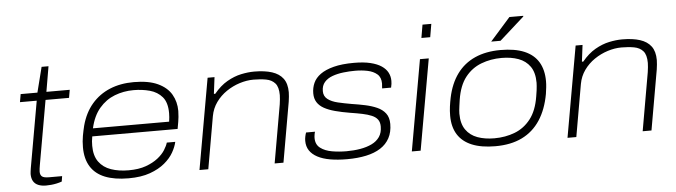

<svg xmlns="http://www.w3.org/2000/svg" viewBox="-46 -909 3900 1107"><g transform="rotate(-5 1903.5 -355.5)"><path d="M181 12Q155 12 136 4Q117 -4 107.5 -20.5Q98 -37 98 -62Q98 -69 99.5 -77.5Q101 -86 102 -95L170 -480H73L81 -526H178L215 -672H255L230 -526H365L357 -480H221L156 -111Q154 -99 152.5 -89Q151 -79 151 -71Q151 -52 161.5 -43Q172 -34 202 -34H278L273 -3Q259 2 243 5.5Q227 9 211 10.5Q195 12 181 12Z M659 12Q578 12 523 -10Q468 -32 440 -77Q412 -122 412 -189Q412 -224 417.5 -254.5Q423 -285 430 -313Q450 -387 493 -437Q536 -487 597.5 -512.5Q659 -538 736 -538Q822 -538 875.5 -513Q929 -488 953.5 -445.5Q978 -403 978 -350Q978 -337 976 -315.5Q974 -294 965 -247H471Q468 -232 467 -219Q466 -206 466 -193Q466 -135 491.5 -100Q517 -65 561.5 -49.5Q606 -34 663 -34Q722 -34 763.5 -49Q805 -64 833 -86Q861 -108 876 -132Q891 -156 896 -174H945Q939 -146 921 -114Q903 -82 869 -53.5Q835 -25 783.5 -6.5Q732 12 659 12ZM479 -293H920Q922 -307 923 -319Q924 -331 924 -342Q924 -404 896.5 -436Q869 -468 825 -480Q781 -492 731 -492Q673 -492 621.5 -472Q570 -452 532.5 -408Q495 -364 479 -293Z M1070 0 1163 -526H1203L1191 -430H1199Q1235 -474 1276 -497.5Q1317 -521 1357.5 -529.5Q1398 -538 1433 -538Q1494 -538 1536 -524.5Q1578 -511 1600 -481.5Q1622 -452 1622 -402Q1622 -390 1620.5 -376.5Q1619 -363 1617 -348L1556 0H1505L1564 -337Q1566 -352 1567.5 -365.5Q1569 -379 1569 -390Q1569 -437 1550 -458.5Q1531 -480 1498.5 -486Q1466 -492 1425 -492Q1386 -492 1345 -479Q1304 -466 1268 -441.5Q1232 -417 1207 -382Q1182 -347 1174 -303L1121 0Z M1924 12Q1869 12 1826 4.5Q1783 -3 1753 -19Q1723 -35 1707.5 -58.5Q1692 -82 1692 -114Q1692 -126 1694.5 -138.5Q1697 -151 1701 -162H1753Q1751 -158 1749 -146.5Q1747 -135 1747 -126Q1747 -88 1773.5 -68Q1800 -48 1840.5 -41Q1881 -34 1924 -34Q1967 -34 2004.5 -40.5Q2042 -47 2071 -61Q2100 -75 2116.5 -99Q2133 -123 2133 -159Q2133 -184 2121.5 -199.5Q2110 -215 2087.5 -224.5Q2065 -234 2034 -240.5Q2003 -247 1964 -253Q1916 -261 1878.5 -271Q1841 -281 1815 -295.5Q1789 -310 1775.5 -331.5Q1762 -353 1762 -383Q1762 -415 1774.5 -443Q1787 -471 1816 -492Q1845 -513 1893 -525.5Q1941 -538 2011 -538Q2067 -538 2106 -528.5Q2145 -519 2169.5 -502.5Q2194 -486 2205.5 -464Q2217 -442 2217 -416Q2217 -406 2216 -398.5Q2215 -391 2212 -377H2160Q2160 -385 2161 -391.5Q2162 -398 2162 -405Q2162 -441 2140.5 -459.5Q2119 -478 2085.5 -485Q2052 -492 2014 -492Q1980 -492 1945.5 -488Q1911 -484 1882 -473.5Q1853 -463 1835.5 -443Q1818 -423 1818 -391Q1818 -361 1840.5 -344Q1863 -327 1899.5 -318.5Q1936 -310 1977 -303Q2017 -297 2054.5 -289Q2092 -281 2122.5 -267.5Q2153 -254 2171 -230.5Q2189 -207 2189 -169Q2189 -122 2170.5 -87.5Q2152 -53 2117.5 -31Q2083 -9 2034 1.5Q1985 12 1924 12Z M2411 -647 2424 -723H2475L2462 -647ZM2299 0 2392 -526H2443L2350 0Z M2782 12Q2701 12 2646.5 -10.5Q2592 -33 2564.5 -77Q2537 -121 2537 -186Q2537 -214 2540.5 -239.5Q2544 -265 2549 -289Q2566 -370 2606.5 -425.5Q2647 -481 2710.5 -509.5Q2774 -538 2859 -538Q2942 -538 2996.5 -515Q3051 -492 3078 -447Q3105 -402 3105 -336Q3105 -319 3103 -301Q3101 -283 3098 -263Q3082 -174 3041.5 -112.5Q3001 -51 2936.5 -19.5Q2872 12 2782 12ZM2780 -34Q2844 -34 2898.5 -55Q2953 -76 2990.5 -124Q3028 -172 3041 -253Q3045 -274 3046.5 -288.5Q3048 -303 3049 -313Q3050 -323 3050 -332Q3050 -391 3025.5 -426Q3001 -461 2958.5 -476.5Q2916 -492 2861 -492Q2798 -492 2743 -471Q2688 -450 2650.5 -402.5Q2613 -355 2600 -273Q2597 -252 2595 -237.5Q2593 -223 2592 -212.5Q2591 -202 2591 -193Q2591 -135 2615.5 -100Q2640 -65 2682.5 -49.5Q2725 -34 2780 -34ZM2810 -591 2927 -723H3007V-719L2864 -591Z M3200 0 3293 -526H3333L3321 -430H3329Q3365 -474 3406 -497.5Q3447 -521 3487.5 -529.5Q3528 -538 3563 -538Q3624 -538 3666 -524.5Q3708 -511 3730 -481.5Q3752 -452 3752 -402Q3752 -390 3750.5 -376.5Q3749 -363 3747 -348L3686 0H3635L3694 -337Q3696 -352 3697.5 -365.5Q3699 -379 3699 -390Q3699 -437 3680 -458.5Q3661 -480 3628.5 -486Q3596 -492 3555 -492Q3516 -492 3475 -479Q3434 -466 3398 -441.5Q3362 -417 3337 -382Q3312 -347 3304 -303L3251 0Z"/></g></svg>

Font: Archivo Expanded Thin
Style: Italic
Weight: 250
Width: 7
Italic angle: -10°
Designer: Hector Gatti
Foundry: Omnibus-Type
Version: Version 2.001